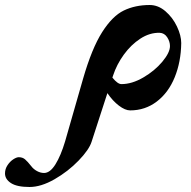

<svg xmlns="http://www.w3.org/2000/svg" viewBox="-286 -457 765 767"><path d="M438 -285Q437 -210 412 -148.5Q387 -87 340.5 -51.5Q294 -16 234 -16Q214 -16 189 -35Q164 -54 143 -85L80 109Q70 141 28 184.5Q-14 228 -68 259Q-122 290 -168 290Q-218 290 -242 274.5Q-266 259 -266 236Q-266 218 -256 203Q-246 188 -233 179.5Q-220 171 -211 171Q-196 171 -186 179.5Q-176 188 -161 207Q-152 219 -138 226.5Q-124 234 -110 234Q-86 234 -64.5 199.5Q-43 165 -26 108L46 -143Q81 -264 122 -328.5Q163 -393 208.5 -415Q254 -437 312 -437Q346 -437 375 -412Q404 -387 421 -351Q438 -315 438 -285ZM393 -273Q393 -291 382 -308Q371 -325 352 -326Q312 -327 274.5 -302.5Q237 -278 208.5 -238.5Q180 -199 166 -156L163 -147Q184 -121 199 -121Q241 -121 286.5 -147.5Q332 -174 362.5 -210.5Q393 -247 393 -273Z"/></svg>

Font: EB Garamond ExtraBold
Style: Italic
Weight: 800
Italic angle: -17.2°
Designer: Georg Duffner and Octavio Pardo
Foundry: Georg Duffner
Version: Version 1.000